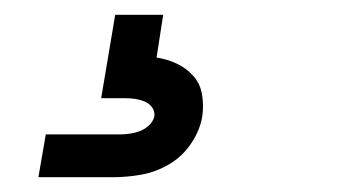

<svg xmlns="http://www.w3.org/2000/svg" viewBox="-20 -20 490 260"><path d="M32 220 42 162H142Q149 162 156 161Q163 160 169.5 157.5Q176 155 181.5 150Q187 145 189 138Q189 138 189 138Q189 138 189 138Q190 131 186 125.5Q182 120 176 117.5Q170 115 163.5 114Q157 113 150 113H117L136 0H201L192 58Q206 60 219 66Q232 72 241.5 82.5Q251 93 253.5 107.5Q256 122 254 137Q251 156 239 174Q227 192 209 202.5Q191 213 171.5 216.5Q152 220 132 220Z"/></svg>

Font: Iosevka Etoile Light Oblique
Style: Regular
Weight: 300
Italic angle: -9°
Designer: Belleve Invis
Foundry: Belleve Invis
Version: Version 15.5.2; ttfautohint (v1.8.4)